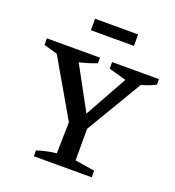

<svg xmlns="http://www.w3.org/2000/svg" viewBox="-152 -981 1006 1101"><g transform="rotate(20 351.5 -430.5)"><path d="M327 -207 87 -622V-650H206L396 -301H361L555 -650H631L632 -622L385 -207ZM179 0V-36Q209 -45 238 -51.5Q267 -58 297 -61L302 -293H412V-60L532 -40V0ZM154 -582 18 -621V-661H342V-627Q297 -609 249.5 -597.5Q202 -586 154 -582ZM553 -582 416 -621V-661H702V-627Q666 -609 628.5 -597.5Q591 -586 553 -582ZM239 -791V-861H502V-791Z"/></g></svg>

Font: Piazzolla Thin SemiBold
Style: Regular
Weight: 600
Version: Version 2.005